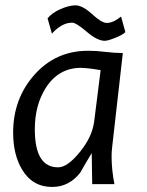

<svg xmlns="http://www.w3.org/2000/svg" viewBox="-20 -705 564 735"><path d="M380.9 -548.8Q352.5 -548.8 312 -583.5Q271.5 -618.2 255.9 -618.2Q216.8 -618.2 178.7 -576.2L162.1 -634.8Q179.7 -656.2 210.9 -669.9Q242.2 -683.6 266.6 -684.6Q294.9 -685.5 332 -651.4Q369.1 -617.2 388.7 -617.2Q413.1 -617.2 443.4 -641.6L460 -582Q449.2 -571.3 420.9 -560.1Q392.6 -548.8 380.9 -548.8ZM365.2 -436.5Q321.3 -444.3 290 -445.3Q205.1 -445.3 156.2 -370.1Q113.3 -303.7 113.3 -210Q113.3 -63.5 203.1 -64.5Q238.3 -64.5 286.1 -123.5Q334 -182.6 340.8 -242.2ZM450.2 -502 409.2 -140.6Q407.2 -125 407.2 -105.5Q407.2 -55.7 418 0H333L331.1 -119.1Q308.6 -82 287.1 -43.9Q244.1 10.7 179.7 10.7Q103.5 10.7 63.5 -57.6Q30.3 -114.3 30.3 -197.3Q30.3 -325.2 109.4 -416Q191.4 -510.7 317.4 -510.7Q349.6 -510.7 384.3 -506.3Q418.9 -502 450.2 -502Z"/></svg>

Font: Puritan
Style: Italic
Weight: 400
Version: 2.0a